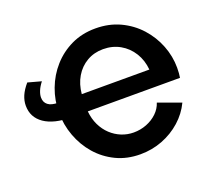

<svg xmlns="http://www.w3.org/2000/svg" viewBox="-122 -871 1136 1033"><g transform="rotate(-20 446.0 -355.0)"><path d="M24.5 -452Q24.5 -480.3 36.5 -508.5Q48.6 -536.6 74.7 -567L151 -546.2Q133.2 -523.4 124.9 -502.9Q116.5 -482.3 116.5 -465.5Q116.5 -437.7 135.9 -422.7Q155.2 -407.7 193.6 -407.7H355V-309.4H235.5Q134.3 -309.4 79.4 -347.3Q24.5 -385.2 24.5 -452ZM517.9 -715Q595.1 -715 658.1 -685.5Q721.1 -655.9 766.3 -605.8Q811.4 -555.7 835.6 -493.5Q859.8 -431.3 859.8 -366Q859.8 -350.3 858.6 -334.9Q857.5 -319.5 855.5 -309.4H327.7Q331.8 -265.6 348.9 -230.2Q366 -194.8 392.9 -169.7Q419.8 -144.7 452.8 -131.4Q485.9 -118.1 522 -118.1Q561.2 -118.1 596.1 -131.8Q631 -145.4 656.8 -170Q682.5 -194.6 692.7 -226.8L821.9 -179.7Q795.9 -125 749.3 -83.4Q702.6 -41.8 642.6 -18.6Q582.6 4.5 516.2 4.5Q439.5 4.5 377.8 -25.3Q316 -55.1 271.7 -105.9Q227.4 -156.8 203.5 -221.6Q179.5 -286.4 179.5 -356.5Q179.5 -426.1 203.7 -490.5Q227.8 -554.9 272.7 -605.4Q317.5 -655.9 379.5 -685.5Q441.5 -715 517.9 -715ZM518.6 -596.1Q466.9 -596.1 425.6 -572.1Q384.2 -548.1 359 -505.6Q333.9 -463.2 328.9 -407.7H715.9Q711 -462.1 684.5 -504.8Q658 -547.5 615.1 -571.8Q572.2 -596.1 518.6 -596.1Z"/></g></svg>

Font: Raleway Thin
Style: Regular
Weight: 100
Designer: Matt McInerney, Pablo Impallari, Rodrigo Fuenzalida
Foundry: Matt McInerney, Pablo Impallari, Rodrigo Fuenzalida
Version: Version 4.026